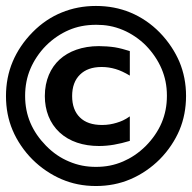

<svg xmlns="http://www.w3.org/2000/svg" viewBox="-20 -683 642 642"><path d="M300.8 -61C341.8 -61 379.9 -68.4 415.5 -83.5C452.6 -99.1 486.8 -123 513.7 -149.9C543 -179.2 565.9 -214.4 580.1 -248C594.7 -282.7 602.1 -321.3 602.1 -362.3C602.1 -402.8 594.7 -441.4 579.6 -477.1C566.4 -507.8 544.9 -543 513.2 -575.2C485.8 -603 452.6 -626 416 -641.1C380.4 -655.8 342.3 -663.1 300.8 -663.1C259.8 -663.1 221.7 -655.8 186 -641.1C152.3 -627.4 119.1 -606 88.9 -575.2C59.1 -544.9 37.1 -511.7 22.5 -477.1C7.3 -441.4 0 -402.3 0 -361.8C0 -320.8 7.3 -282.7 22 -248C37.1 -211.9 61 -177.2 88.4 -149.9C116.7 -121.6 150.9 -98.6 186.5 -83.5C221.2 -68.8 258.3 -61 300.8 -61ZM300.8 -125C268.6 -125 240.2 -130.4 210.4 -143.1C183.6 -154.3 158.2 -170.9 133.8 -195.8C111.3 -218.8 93.8 -243.7 81.5 -272.5C69.8 -300.3 64 -329.6 64 -362.3C64 -395 69.8 -425.3 81.5 -452.6C92.3 -478.5 110.8 -507.3 133.8 -530.3C156.7 -553.2 183.1 -570.8 210.4 -582.5C236.8 -593.8 266.1 -600.1 302.2 -600.1C332 -600.1 360.4 -595.7 391.6 -582.5C418.5 -571.3 446.8 -552.2 468.3 -530.3C489.7 -508.3 508.3 -481.4 520.5 -452.6C531.7 -425.8 538.1 -397.5 538.1 -362.8C538.1 -329.6 532.2 -300.3 520.5 -272.5C508.8 -244.6 489.7 -217.3 467.8 -195.3C442.9 -170.4 416.5 -153.8 391.6 -143.1C361.8 -130.4 333.5 -125 300.8 -125ZM311 -194.8C327.6 -194.8 344.2 -196.3 361.3 -199.2C378.4 -202.1 396 -206.5 414.1 -211.9V-293.9C397.5 -282.2 384.8 -276.9 370.1 -272.5C355.5 -268.1 340.3 -265.1 321.3 -265.1C289.1 -265.1 264.2 -273.4 247.1 -290.5C230 -307.1 221.2 -331.1 221.2 -361.8C221.2 -392.6 230 -416.5 247.6 -433.6C264.6 -450.2 288.1 -459 319.8 -459C336.9 -459 351.6 -456.5 366.7 -452.1C381.3 -447.8 397 -440.4 414.1 -430.2V-512.2C398.9 -517.1 378.9 -522.5 363.8 -524.9C348.1 -527.3 327.1 -528.8 310.5 -528.8C254.9 -528.8 209.5 -511.7 179.2 -483.9C149.4 -456.5 129.9 -415 129.9 -361.8C129.9 -314 146 -271 179.2 -240.2C212.4 -209.5 258.3 -194.8 311 -194.8Z"/></svg>

Font: Hack
Style: Bold
Weight: 700
Monospace: yes
Designer: Christopher Simpkins
Foundry: Christopher Simpkins
Version: Version 2.010